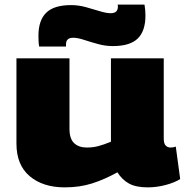

<svg xmlns="http://www.w3.org/2000/svg" viewBox="-20 -799 800 829"><path d="M260 10Q165 10 108 -38.5Q51 -87 51 -179V-547H280V-243Q280 -200 300 -181Q320 -162 355 -162Q381 -162 404 -168Q427 -174 459 -187V-547H687V-201Q687 -179 695.5 -170.5Q704 -162 716 -162Q729 -162 739 -166L758 -26Q735 -11 696 -0.5Q657 10 618 10Q567 10 537 -6.5Q507 -23 487 -55Q431 -24 377.5 -7Q324 10 260 10ZM149 -598Q147 -610 146.5 -622.5Q146 -635 146 -645Q146 -711 179.5 -744Q213 -777 287 -777Q319 -777 351.5 -768Q384 -759 411.5 -750.5Q439 -742 458 -742Q489 -742 489 -770Q489 -776 488 -779H604Q606 -767 607 -755Q608 -743 608 -732Q608 -665 574.5 -632.5Q541 -600 467 -600Q435 -600 402.5 -609Q370 -618 342.5 -627Q315 -636 296 -636Q265 -636 265 -608Q265 -605 265 -602.5Q265 -600 265 -598Z"/></svg>

Font: Georama Extended ExtraBold
Style: Regular
Weight: 800
Width: 7
Designer: Jean-Baptiste Levee
Foundry: Production Type
Version: Version 1.000